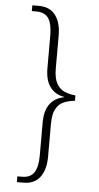

<svg xmlns="http://www.w3.org/2000/svg" viewBox="-60 -796 499 964"><g transform="rotate(5 189.5 -314.5)"><path d="M63 131V102H86Q129 102 147.5 73.5Q166 45 166 -11V-179Q166 -239 191.5 -272.5Q217 -306 262 -314V-316Q217 -323 191.5 -357Q166 -391 166 -452V-617Q166 -675 147.5 -703Q129 -731 86 -731H63V-760H98Q151 -760 179.5 -723Q208 -686 208 -620V-455Q208 -406 222.5 -379.5Q237 -353 261.5 -342Q286 -331 318 -328V-301Q286 -298 261.5 -287.5Q237 -277 222.5 -250.5Q208 -224 208 -175V-10Q208 56 179.5 93.5Q151 131 97 131Z"/></g></svg>

Font: Noto Serif Armenian SemiCondensed ExtraLight
Style: Regular
Weight: 200
Width: 4
Designer: Monotype Design Team
Foundry: Monotype Imaging Inc.
Version: Version 2.008; ttfautohint (v1.8.4.7-5d5b)